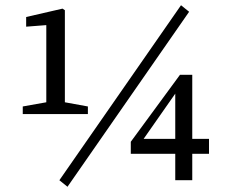

<svg xmlns="http://www.w3.org/2000/svg" viewBox="-20 -689 901 734"><path d="M316 -253H67V-282L157 -298V-593L80 -587V-624L219 -656L228 -650V-298L316 -282ZM672 -669 703 -644 238 25 207 0ZM529 -158H650V-331ZM779 -158V-101H715V0H650V-101H480V-147L668 -403H715V-158Z"/></svg>

Font: TypoPRO Source Serif Pro
Style: Regular
Weight: 400
Designer: Frank Grießhammer
Foundry: Adobe Systems Incorporated
Version: Version 1.017;PS 1.0;hotconv 1.0.79;makeotf.lib2.5.61930